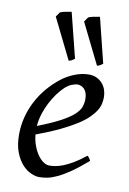

<svg xmlns="http://www.w3.org/2000/svg" viewBox="-84 -764 560 835"><g transform="rotate(10 196.5 -346.0)"><path d="M190.9 -381.8Q174.8 -367.2 159.4 -346.2Q144 -325.2 131.6 -300.8Q119.1 -276.4 110.8 -249.8Q102.5 -223.1 100.6 -197.3Q164.6 -222.2 201.9 -242.4Q239.3 -262.7 258.3 -280.8Q277.3 -298.8 282.7 -315.4Q288.1 -332 288.1 -349.1Q288.1 -364.3 284.2 -375.2Q280.3 -386.2 273.9 -392.8Q267.6 -399.4 259.5 -402.6Q251.5 -405.8 243.2 -405.8Q235.4 -405.8 220.2 -400.1Q205.1 -394.5 190.9 -381.8ZM366.2 -371.1Q366.2 -357.4 363 -342.3Q359.9 -327.1 349.9 -311Q339.8 -294.9 322 -277.3Q304.2 -259.8 274.7 -241Q245.1 -222.2 202.6 -201.9Q160.2 -181.6 101.1 -159.7Q104 -132.3 112.5 -109.9Q121.1 -87.4 132.6 -71.3Q144 -55.2 157.5 -46.1Q170.9 -37.1 184.1 -37.1Q194.3 -37.1 209 -39.3Q223.6 -41.5 242.9 -48.8Q262.2 -56.2 286.4 -70.3Q310.5 -84.5 339.8 -107.9Q345.2 -105 349.4 -98.4Q353.5 -91.8 355 -87.9Q314.9 -53.2 284.2 -32Q253.4 -10.7 229.2 0.7Q205.1 12.2 185.8 16.1Q166.5 20 148.9 20Q132.8 20 112.3 11Q91.8 2 73.7 -17.8Q55.7 -37.6 43.2 -69.6Q30.8 -101.6 30.8 -147.9Q30.8 -186 40 -222.9Q49.3 -259.8 66.7 -293.7Q84 -327.6 109.4 -357.9Q134.8 -388.2 167 -413.1Q178.2 -421.9 192.4 -429.9Q206.5 -438 221.9 -444.1Q237.3 -450.2 253.2 -453.6Q269 -457 284.2 -457Q305.2 -457 320.6 -449.5Q335.9 -441.9 346.2 -429.7Q356.4 -417.5 361.3 -402.1Q366.2 -386.7 366.2 -371.1ZM224.1 -680.2 237.8 -700.2Q241.7 -702.6 248.3 -704.6Q254.9 -706.5 262.2 -708Q269.5 -709.5 276.6 -710.4Q283.7 -711.4 288.6 -712.4L337.9 -513.7Q329.6 -507.8 324.7 -504.9Q319.8 -502 312.5 -501ZM99.1 -680.2 112.8 -700.2Q116.7 -702.6 123.3 -704.6Q129.9 -706.5 137.2 -708Q144.5 -709.5 151.6 -710.4Q158.7 -711.4 163.6 -712.4L213.4 -513.7Q205.1 -507.8 200 -504.9Q194.8 -502 187.5 -501Z"/></g></svg>

Font: Gentium Plus Eur
Style: Italic
Weight: 400
Italic angle: -8°
Designer: J. Victor Gaultney, Annie Olsen, Iska Routamaa, Becca Hirsbrunner
Foundry: SIL International
Version: Version 5.000